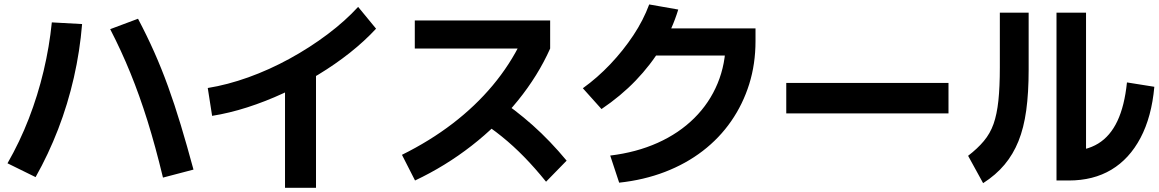

<svg xmlns="http://www.w3.org/2000/svg" viewBox="-20 -836 5320 881"><path d="M727.8 -21.1Q693.3 -164.4 656.7 -281.7Q620 -398.9 578.3 -501.1Q536.7 -603.3 485.6 -702.2L613.3 -750Q653.3 -674.4 687.2 -598.3Q721.1 -522.2 751.1 -439.4Q781.1 -356.7 809.4 -262.8Q837.8 -168.9 867.8 -57.8ZM14.4 -86.7Q71.1 -185.6 112.2 -291.7Q153.3 -397.8 180 -510Q206.7 -622.2 217.8 -733.3L356.7 -725.6Q346.7 -602.2 318.9 -480Q291.1 -357.8 246.7 -242.8Q202.2 -127.8 143.3 -23.3Z M933.3 -432.2Q1023.3 -446.7 1119.4 -481.1Q1215.6 -515.6 1308.9 -566.7Q1402.2 -617.8 1483.3 -678.9Q1564.4 -740 1623.3 -804.4L1705.6 -704.4Q1653.3 -647.8 1586.1 -594.4Q1518.9 -541.1 1441.1 -493.9Q1363.3 -446.7 1280.6 -408.3Q1197.8 -370 1114.4 -343.3Q1031.1 -316.7 953.3 -304.4ZM1287.8 25.6V-516.7H1430V25.6Z M1824.4 -125.6Q1952.2 -188.9 2056.7 -268.9Q2161.1 -348.9 2240.6 -443.9Q2320 -538.9 2372.2 -646.7L2412.2 -613.3H1883.3V-742.2H2504.4V-613.3Q2448.9 -488.9 2356.7 -375Q2264.4 -261.1 2143.9 -167.2Q2023.3 -73.3 1884.4 -7.8ZM2485.6 -2.2Q2434.4 -65.6 2385 -116.1Q2335.6 -166.7 2282.8 -209.4Q2230 -252.2 2168.9 -290L2256.7 -390Q2343.3 -333.3 2423.9 -261.7Q2504.4 -190 2580 -98.9Z M2780 -122.2Q2900 -136.7 2997.8 -180.6Q3095.6 -224.4 3165.6 -293.9Q3235.6 -363.3 3272.8 -453.3Q3310 -543.3 3310 -647.8L3366.7 -581.1H2937.8V-705.6H3446.7V-647.8Q3446.7 -542.2 3417.8 -450Q3388.9 -357.8 3335 -280Q3281.1 -202.2 3204.4 -143.3Q3127.8 -84.4 3031.1 -47.2Q2934.4 -10 2821.1 2.2ZM2654.4 -431.1Q2721.1 -478.9 2780.6 -541.7Q2840 -604.4 2886.1 -673.9Q2932.2 -743.3 2958.9 -815.6L3092.2 -792.2Q3064.4 -701.1 3015 -619.4Q2965.6 -537.8 2897.2 -466.7Q2828.9 -395.6 2740 -335.6Z M3587.8 -315.6V-455.6H4332.2V-315.6Z M4827.8 -7.8V-777.8H4963.3V-71.1L4884.4 -143.3Q4963.3 -143.3 5018.9 -177.2Q5074.4 -211.1 5107.2 -280.6Q5140 -350 5151.1 -457.8L5276.7 -437.8Q5264.4 -300 5213.3 -203.3Q5162.2 -106.7 5079.4 -57.2Q4996.7 -7.8 4884.4 -7.8ZM4422.2 -121.1Q4465.6 -154.4 4494.4 -188.9Q4523.3 -223.3 4538.9 -267.2Q4554.4 -311.1 4561.1 -373.9Q4567.8 -436.7 4567.8 -526.7V-777.8H4700V-516.7Q4700 -410 4688.9 -329.4Q4677.8 -248.9 4653.3 -188.3Q4628.9 -127.8 4589.4 -80.6Q4550 -33.3 4491.1 4.4Z"/></svg>

Font: Paperlogy 7 Bold
Style: Regular
Weight: 700
Designer: redesigned by Lee Juim, glyphs from Gmarket Sans & Montserrat
Foundry: PT&
Version: Version 1.001